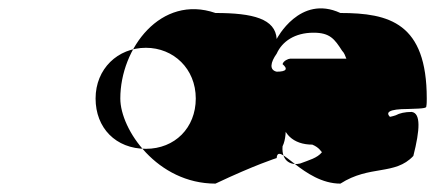

<svg xmlns="http://www.w3.org/2000/svg" viewBox="-20 -491 1061 458"><path d="M997 -238C998 -242 998 -252 998 -256C998 -436 909 -460 792 -460C695 -505 640 -398 640 -398C637 -446 584 -460 494 -460C364 -505 267 -376 267 -256C267 -182 355 -53 494 -53C589 -98 640 -114 640 -114C643 -156 704 -53 792 -53C862 -98 922 -72 966 -119C982 -182 984 -221 962 -224C946 -224 933 -221 924 -216C892 -205 857 -210 823 -229C815 -234 764 -259 748 -259C697 -263 653 -247 652 -213C652 -173 679 -146 725 -146C742 -139 746 -129 748 -128C737 -114 717 -109 696 -101C677 -96 651 -104 654 -142C662 -158 662 -181 662 -193C696 -209 688 -216 672 -224C668 -225 698 -217 700 -209C695 -207 930 -206 930 -206C926 -206 919 -206 914 -209C896 -223 908 -231 953 -231C997 -232 997 -234 997 -238ZM640 -363C653 -392 683 -413 728 -413C767 -413 778 -398 796 -370C807 -359 803 -345 818 -340C824 -340 812 -351 820 -351H672C668 -351 656 -346 654 -338C667 -327 664 -320 640 -320C622 -324 625 -342 640 -363ZM208 -256C208 -327 261 -377 328 -377C394 -377 447 -327 447 -256C447 -186 397 -136 328 -136C256 -136 208 -186 208 -256Z"/></svg>

Font: Hussar Przerywany
Style: Regular
Weight: 400
Foundry: Cannot Into Space Fonts
Version: Version 0.982